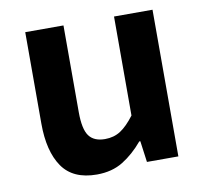

<svg xmlns="http://www.w3.org/2000/svg" viewBox="-68 -634 773 722"><g transform="rotate(-10 318.5 -273.0)"><path d="M246 14Q155 14 114 -45.5Q73 -105 73 -211V-560H219V-229Q219 -164 238 -138Q257 -112 299 -112Q333 -112 358.5 -128.5Q384 -145 412 -182V-560H559V0H439L428 -81H424Q388 -38 346 -12Q304 14 246 14Z"/></g></svg>

Font: Noto Sans HK Thin
Style: Bold
Weight: 700
Version: Version 2.004-H2;hotconv 1.0.118;makeotfexe 2.5.65603